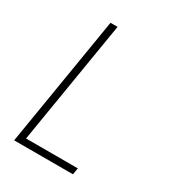

<svg xmlns="http://www.w3.org/2000/svg" viewBox="-178 -838 855 941"><g transform="rotate(30 250.0 -367.5)"><path d="M48 0 169 -735H209L94 -37H387L381 0Z"/></g></svg>

Font: Iosevka Extralight Oblique
Style: Regular
Weight: 200
Italic angle: -9°
Monospace: yes
Designer: Belleve Invis
Foundry: Belleve Invis
Version: Version 32.5.0; ttfautohint (v1.8.4)